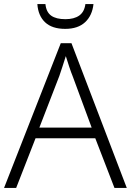

<svg xmlns="http://www.w3.org/2000/svg" viewBox="-20 -997 648 951"><path d="M547 -66 452 -312H156L60 -66H0L281 -783H334L608 -66ZM339 -622Q333 -636 323 -666Q313 -696 306 -719Q298 -692 289 -666Q280 -640 274 -621L175 -365H434ZM443 -977Q437 -920 401.5 -887Q366 -854 303 -854Q238 -854 203.5 -886.5Q169 -919 165 -977H205Q209 -937 233.5 -919.5Q258 -902 304 -902Q347 -902 372.5 -920Q398 -938 403 -977Z"/></svg>

Font: Noto Sans Malayalam UI Light
Style: Regular
Weight: 300
Designer: Jelle Bosma - Monotype Design Team
Foundry: Monotype Imaging Inc.
Version: Version 2.104; ttfautohint (v1.8.4.7-5d5b)